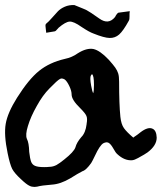

<svg xmlns="http://www.w3.org/2000/svg" viewBox="-41 -691 637 756"><path d="M141 -562Q141 -566 139.5 -575Q138 -584 138 -589.5Q138 -595 140 -597Q150 -605 163.5 -620.5Q177 -636 187 -646.5Q197 -657 214 -664.5Q231 -672 252 -671Q297 -653 300 -651Q312 -645 350 -618Q386 -592 412 -624Q413 -626 415.5 -630.5Q418 -635 420.5 -637.5Q423 -640 425 -641Q430 -642 470 -647Q469 -643 469 -637.5Q469 -632 469 -627Q469 -622 468.5 -617Q468 -612 466 -609Q444 -569 428 -555Q412 -541 390.5 -541.5Q369 -542 327 -559Q310 -565 280 -585Q249 -607 233 -606Q217 -605 190 -582Q188 -580 185 -576.5Q182 -573 179.5 -570.5Q177 -568 174 -567.5Q171 -567 141 -562ZM560 -184Q575 -177 576 -149Q576 -118 540 -91Q527 -82 510 -73Q508 -72 503 -69Q489 -61 479 -60Q449 -58 421 -84Q414 -90 406 -105L403 -110Q394 -125 386 -129Q378 -133 366 -127Q352 -119 333 -78Q323 -57 318 -49Q298 -21 284 -17Q266 -8 236 11Q197 34 163 36Q123 39 105 44Q100 45 95 45Q84 45 76 41Q64 36 41 14Q16 -9 7 -26Q-2 -44 -11 -88Q-26 -160 -18.5 -203.5Q-11 -247 26 -306Q72 -379 113 -412Q154 -445 214 -459Q243 -465 265 -481Q300 -503 327 -498Q353 -492 387 -456Q405 -436 413 -424.5Q421 -413 424.5 -401.5Q428 -390 428 -369Q428 -280 433 -231Q436 -202 447 -186.5Q458 -171 484 -149L486 -151Q504 -163 512 -170Q542 -193 560 -184ZM300 -203Q304 -225 299 -235Q295 -245 274 -266Q241 -298 241 -319Q241 -333 232 -352Q223 -371 214 -378Q207 -382 202 -382Q199 -382 195 -380Q185 -375 154 -343Q127 -316 104 -274Q80 -232 69 -195Q58 -160 65 -144Q73 -129 74 -93Q77 -66 82 -53Q87 -42 97 -38Q108 -33 133 -33Q145 -33 153 -34Q160 -34 168 -36Q175 -38 181 -41Q188 -45 195 -50Q202 -55 212 -63Q250 -93 256 -111Q261 -130 279 -151Q296 -168 300 -202ZM326 -324Q329 -332 329 -357Q329 -395 321 -399Q319 -397 317 -394Q312 -386 318 -353Q322 -331 326 -324Z"/></svg>

Font: Beth Ellen
Style: Regular
Weight: 400
Designer: Alyson Diaz
Version: Version 2.000